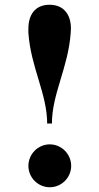

<svg xmlns="http://www.w3.org/2000/svg" viewBox="-20 -778 418 808"><path d="M277.5 -639C278 -646 278.5 -652 278.5 -658C278.5 -714 250.5 -758 188.5 -758C126.5 -758 99.5 -714 99.5 -658C99.5 -652 99 -646 99.5 -639C110 -493 178.5 -383 178.5 -258H198.5C198.5 -383 267 -493 277.5 -639ZM99.5 -80C99.5 -30.5 140 10 189.5 10C239 10 279.5 -30.5 279.5 -80C279.5 -129.5 239 -170.5 189.5 -170.5C140 -170.5 99.5 -129.5 99.5 -80Z"/></svg>

Font: Bodoni* 11pt
Style: Bold
Weight: 700
Version: Version 2.3